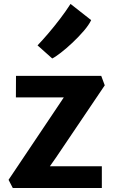

<svg xmlns="http://www.w3.org/2000/svg" viewBox="-20 -934 565 954"><path d="M43.5 0 22.5 -40.5 268 -406.5 297 -450H59L59.5 -557H483L500.5 -510L258.5 -151.5L228 -108H486V0ZM239.5 -643.5 166.5 -708.5Q191 -734 220.2 -768.2Q249.5 -802.5 278.2 -840.2Q307 -878 330.5 -914.5L433 -834Q422 -810.5 396.8 -781Q371.5 -751.5 340.8 -722.5Q310 -693.5 282.2 -672Q254.5 -650.5 239.5 -643.5Z"/></svg>

Font: Merriweather Sans
Style: Bold
Weight: 700
Designer: Eben Sorkin
Foundry: Eben Sorkin
Version: Version 1.008; ttfautohint (v1.7.19-72a1) -l 8 -r 50 -G 200 